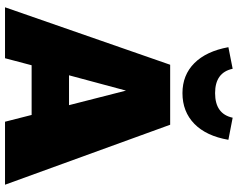

<svg xmlns="http://www.w3.org/2000/svg" viewBox="-111 -836 947 765"><g transform="rotate(90 362.5 -453.5)"><path d="M438 -106H240L212 0H9L238 -658H477L716 0H465ZM399 -255 341 -482 280 -255ZM168 -890 254 -907Q269 -837 351 -837Q434 -837 449 -907L537 -890Q522 -802 473.5 -754.5Q425 -707 351 -707Q279 -707 231.5 -754.5Q184 -802 168 -890Z"/></g></svg>

Font: Ysabeau Black
Style: Regular
Weight: 900
Designer: Christian Thalmann (Catharsis Fonts)
Version: Version 0.003